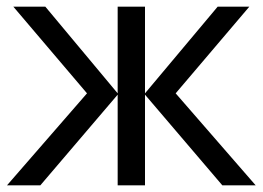

<svg xmlns="http://www.w3.org/2000/svg" viewBox="-20 -556 790 576"><path d="M728 -536 507 -276 747 0H647L415 -272V0H333V-272L101 0H1L241 -276L20 -536H116L333 -276V-536H415V-276L633 -536Z"/></svg>

Font: Noto Sans
Style: Regular
Weight: 400
Designer: Monotype Design Team
Foundry: Monotype Imaging Inc.
Version: Version 2.007